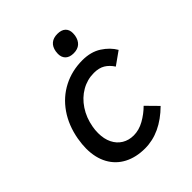

<svg xmlns="http://www.w3.org/2000/svg" viewBox="-208 -880 1015 1015"><g transform="rotate(-45 300.0 -372.0)"><path d="M66.5 -213Q66.5 -242.5 73 -281.5Q88 -365.5 131.2 -428Q174.5 -490.5 239.5 -524Q304.5 -557.5 382.5 -557.5Q446 -557.5 490 -529Q534 -500.5 557 -460.5L484 -408.5Q465.5 -437 440.8 -452Q416 -467 378 -467Q328.5 -467 285.5 -442.2Q242.5 -417.5 212.8 -372.8Q183 -328 173 -270.5Q169 -250 169 -226Q169 -182.5 184.8 -150.5Q200.5 -118.5 229 -101.2Q257.5 -84 294 -84Q333.5 -84 372 -105.5Q410.5 -127 441.5 -158L504.5 -94Q402.5 7 287.5 7Q221 7 171 -19Q121 -45 93.8 -94.5Q66.5 -144 66.5 -213ZM315 -672.5Q315 -681 316.5 -690Q321.5 -719.5 339.8 -734.5Q358 -749.5 387.5 -749.5Q417.5 -749.5 433.2 -735Q449 -720.5 449 -694Q449 -686 447.5 -676Q442 -646.5 424.2 -631Q406.5 -615.5 376.5 -615.5Q347 -615.5 331 -630.5Q315 -645.5 315 -672.5Z"/></g></svg>

Font: JuliaMono MediumItalic
Style: Regular
Weight: 500
Italic angle: -9°
Monospace: yes
Designer: cormullion
Foundry: corm
Version: Version 0.049; ttfautohint (v1.8.4)